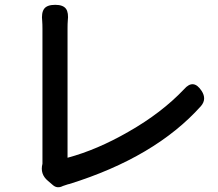

<svg xmlns="http://www.w3.org/2000/svg" viewBox="-20 -762 903 796"><path d="M200 6 179 -12Q145 -40 156 -83Q156 -89 156 -95V-369V-643Q156 -663 155 -674Q151 -709 163 -725.5Q175 -742 209 -742Q242 -742 254 -725Q265 -709 261 -675Q260 -665 260 -644V-108Q383 -141 513 -216Q650 -294 743 -392Q782 -437 816 -385Q838 -351 813 -322Q623 -110 267 1Q265 1 262 2Q249 6 241 9Q218 21 200 6Z"/></svg>

Font: GenSenRounded TW M
Style: Regular
Weight: 500
Version: Version 1.501;PS 1;hotconv 16.6.51;makeotf.lib2.5.65220